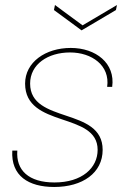

<svg xmlns="http://www.w3.org/2000/svg" viewBox="-20 -738 523 765"><path d="M196 7C309 7 389 -49 389 -141C389 -313 100 -243 100 -405C100 -482 171 -529 259 -529C346 -529 419 -477 407 -392H427C440 -486 362 -547 262 -547C161 -547 80 -490 80 -405C80 -226 369 -294 369 -141C369 -69 307 -11 197 -11C94 -11 43 -60 49 -138H29C23 -37 94 7 196 7ZM309 -637 199 -718 195 -698 305 -617 442 -698 446 -718Z"/></svg>

Font: Poppins Devanagari Thin
Style: Italic
Weight: 100
Italic angle: -10°
Designer: Ninad Kale (Devanagari), Jonny Pinhorn (Latin)
Foundry: Indian Type Foundry
Version: 4.005